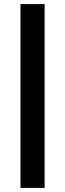

<svg xmlns="http://www.w3.org/2000/svg" viewBox="-20 -790 318 939"><path d="M198.2 128.9H80.1V-770H198.2Z"/></svg>

Font: Aurulent Sans
Style: Bold
Weight: 700
Version: Version 2007.05.04